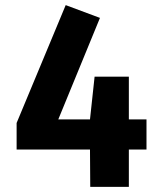

<svg xmlns="http://www.w3.org/2000/svg" viewBox="-20 -731 640 751"><path d="M553 -146H484V0H333L332 -146H45V-250L237 -711L371 -661L208 -264H332L350 -431H484V-264H553Z"/></svg>

Font: Fira Mono
Style: Bold
Weight: 700
Monospace: yes
Designer: Carrois Corporate & Edenspiekermann AG
Foundry: Carrois Corporate GbR & Edenspiekermann AG
Version: Version 3.206